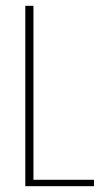

<svg xmlns="http://www.w3.org/2000/svg" viewBox="-20 -640 359 660"><path d="M67 -620H95V-22H303V0H67Z"/></svg>

Font: Smooch Sans Thin ExtraLight
Style: Regular
Weight: 250
Version: Version 1.010